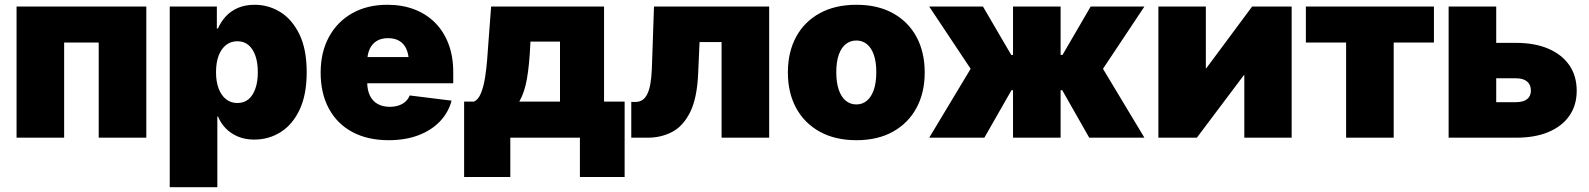

<svg xmlns="http://www.w3.org/2000/svg" viewBox="-20 -568 6553 792"><path d="M583.5 -541V0H387.2V-392.6H244.6V0H48.3V-541Z M680.2 204.1V-541H874.5V-450.2H878.9Q890.6 -477.5 911.1 -500Q931.6 -522.5 961.4 -535.4Q991.2 -548.3 1030.8 -548.3Q1086.9 -548.3 1135.5 -518.8Q1184.1 -489.3 1214.6 -427.5Q1245.1 -365.7 1245.1 -270Q1245.1 -177.7 1216.1 -116Q1187 -54.2 1137.9 -23.2Q1088.9 7.8 1028.8 7.8Q991.2 7.8 961.7 -4.6Q932.1 -17.1 911.4 -38.3Q890.6 -59.6 879.4 -87.4H876.5V204.1ZM959 -143.1Q986.3 -143.1 1004.9 -158.4Q1023.4 -173.8 1033.4 -202.4Q1043.5 -231 1043.5 -270Q1043.5 -310.1 1033.4 -338.4Q1023.4 -366.7 1004.9 -382.3Q986.3 -397.9 959 -397.9Q932.1 -397.9 912.4 -382.3Q892.6 -366.7 881.8 -338.4Q871.1 -310.1 871.1 -270Q871.1 -231.4 881.8 -202.9Q892.6 -174.3 912.4 -158.7Q932.1 -143.1 959 -143.1Z M1583 10.3Q1496.6 10.3 1433.6 -23.4Q1370.6 -57.1 1336.7 -119.9Q1302.7 -182.6 1302.7 -269Q1302.7 -352.5 1336.9 -415.5Q1371.1 -478.5 1432.9 -513.4Q1494.6 -548.3 1578.1 -548.3Q1639.6 -548.3 1689.7 -529.1Q1739.7 -509.8 1775.4 -473.6Q1811 -437.5 1830.3 -386.2Q1849.6 -335 1849.6 -271V-224.6H1362.8V-332.5H1758.3L1666.5 -310.5Q1666.5 -342.8 1656.7 -365Q1647 -387.2 1627.9 -398.9Q1608.9 -410.6 1580.6 -410.6Q1552.7 -410.6 1533.7 -398.9Q1514.6 -387.2 1504.6 -365Q1494.6 -342.8 1494.6 -310.5V-231Q1494.6 -196.3 1506.1 -173.1Q1517.6 -149.9 1538.6 -138.7Q1559.6 -127.4 1587.4 -127.4Q1607.4 -127.4 1624 -132.8Q1640.6 -138.2 1652.3 -148.7Q1664.1 -159.2 1669.9 -174.3L1842.8 -152.8Q1829.6 -103.5 1794.4 -66.9Q1759.3 -30.3 1705.8 -10Q1652.3 10.3 1583 10.3Z M1894.5 162.1V-148.9H1934.6Q1952.6 -156.2 1963.6 -182.9Q1974.6 -209.5 1980.5 -245.8Q1986.3 -282.2 1989.3 -319.3Q1992.2 -356.4 1994.1 -384.8L2005.9 -541H2471.7V-148.9H2556.6V162.1H2372.1V0H2085V162.1ZM2122.1 -148.9H2290V-396.5H2168L2167.5 -384.8Q2163.6 -299.3 2153.6 -242.7Q2143.6 -186 2122.1 -148.9Z M2584 0V-147.5H2601.6Q2617.7 -147.5 2629.6 -155.3Q2641.6 -163.1 2649.9 -179.7Q2658.2 -196.3 2662.8 -222.4Q2667.5 -248.5 2668.9 -284.7L2677.7 -541H3152.8V0H2956.5V-394.5H2865.7L2859.9 -265.1Q2855.5 -162.6 2826.7 -105Q2797.9 -47.4 2752.4 -23.7Q2707 0 2651.9 0Z M3512.7 10.3Q3424.8 10.3 3361.3 -24.9Q3297.9 -60.1 3263.9 -122.8Q3230 -185.5 3230 -269Q3230 -353 3263.9 -415.8Q3297.9 -478.5 3361.3 -513.4Q3424.8 -548.3 3512.7 -548.3Q3600.6 -548.3 3663.6 -513.4Q3726.6 -478.5 3760.5 -415.8Q3794.4 -353 3794.4 -269Q3794.4 -185.5 3760.5 -122.8Q3726.6 -60.1 3663.6 -24.9Q3600.6 10.3 3512.7 10.3ZM3512.7 -137.2Q3537.6 -137.2 3556.2 -152.8Q3574.7 -168.5 3584.7 -198.2Q3594.7 -228 3594.7 -270Q3594.7 -312.5 3584.7 -341.6Q3574.7 -370.6 3556.2 -385.7Q3537.6 -400.9 3512.7 -400.9Q3487.3 -400.9 3468.5 -385.7Q3449.7 -370.6 3439.7 -341.6Q3429.7 -312.5 3429.7 -270Q3429.7 -228 3439.7 -198.2Q3449.7 -168.5 3468.5 -152.8Q3487.3 -137.2 3512.7 -137.2Z M3813 0 3983.9 -284.2 3813 -541H4034.7L4151.4 -341.3H4158.7V-541H4355V-341.3H4362.8L4479 -541H4700.7L4529.8 -284.2L4700.7 0H4473.1L4361.8 -195.8H4355V0H4158.7V-195.8H4152.3L4040.5 0Z M5308.1 0H5112.8V-257.8H5110.8L4917 0H4758.3V-541H4954.1V-286.6H4956.1L5145 -541H5308.1Z M5532.7 0V-392.6H5366.7V-541H5895V-392.6H5729V0Z M6068.8 -391.1H6234.4Q6311.5 -391.1 6367.4 -366.9Q6423.3 -342.8 6453.6 -298.8Q6483.9 -254.9 6483.9 -193.4Q6483.9 -133.8 6453.6 -90.3Q6423.3 -46.9 6367.4 -23.4Q6311.5 0 6234.4 0H5955.6V-541H6151.9V-146.5H6232.9Q6263.2 -146.5 6279.1 -158.9Q6294.9 -171.4 6294.9 -194.3Q6294.9 -218.8 6279.1 -231.9Q6263.2 -245.1 6232.9 -245.1H6068.8Z"/></svg>

Font: Inter 17pt Black
Style: Regular
Weight: 900
Version: Version 4.001;git-66647c0bb